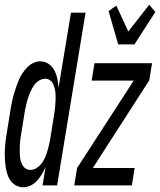

<svg xmlns="http://www.w3.org/2000/svg" viewBox="-36 -789 681 817"><path d="M63 8Q46 8 31 -0.5Q16 -9 7 -23Q-2 -37 -6.5 -53.5Q-11 -70 -13 -87.5Q-15 -105 -15.5 -122.5Q-16 -140 -15 -158Q-14 -176 -11.5 -194Q-9 -212 -6 -230L10 -330Q13 -345 16 -360Q19 -375 23.5 -390Q28 -405 33 -419.5Q38 -434 44 -448.5Q50 -463 59 -476.5Q68 -490 79.5 -502Q91 -514 105.5 -521Q120 -528 135 -528Q155 -528 171 -517Q187 -506 195.5 -489.5Q204 -473 208 -453.5Q212 -434 213 -415L266 -735H328L207 0H145L158 -79Q151 -63 142.5 -48.5Q134 -34 122.5 -21Q111 -8 95 0Q79 8 63 8ZM93 -66Q106 -66 118 -73Q130 -80 139 -91Q148 -102 154 -115Q160 -128 164 -140.5Q168 -153 171 -166Q174 -179 177 -193L193 -293Q195 -304 196.5 -316Q198 -328 199 -339.5Q200 -351 200.5 -363Q201 -375 200.5 -386.5Q200 -398 197.5 -409Q195 -420 191 -430Q187 -440 177.5 -447Q168 -454 157 -454Q143 -454 130 -446Q117 -438 108.5 -425.5Q100 -413 94 -399.5Q88 -386 83.5 -372.5Q79 -359 76 -345.5Q73 -332 70 -318L54 -218Q52 -207 50.5 -195.5Q49 -184 48.5 -173Q48 -162 48 -150.5Q48 -139 48.5 -128.5Q49 -118 51.5 -107.5Q54 -97 59 -87.5Q64 -78 73 -72Q82 -66 93 -66ZM467 -600 426 -742 459 -765 510 -655 599 -769 625 -738 536 -600ZM525 0H280L292 -74L533 -446H354L366 -520H611L599 -447L359 -74H537Z"/></svg>

Font: Iosevka Extended Oblique
Style: Regular
Weight: 400
Width: 7
Italic angle: -9°
Monospace: yes
Designer: Belleve Invis
Foundry: Belleve Invis
Version: Version 32.0.1; ttfautohint (v1.8.4)